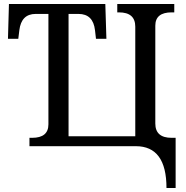

<svg xmlns="http://www.w3.org/2000/svg" viewBox="-20 -734 933 964"><path d="M815.9 210Q815.9 0 662.1 0H127.9V-42H141.1Q223.1 -42 223.1 -109.9V-664.1H159.2Q86.9 -664.1 77.1 -582L71.8 -539.1H20L24.9 -713.9H508.8L514.2 -539.1H461.9L457 -582Q447.8 -664.1 374 -664.1H324.2V-49.8H659.2V-600.1Q659.2 -671.9 577.1 -671.9H568.8V-713.9H855V-671.9H841.8Q759.8 -671.9 759.8 -605V-113.8Q759.8 -42 841.8 -42H861.8V210Z"/></svg>

Font: Droid Serif
Style: Regular
Weight: 400
Designer: Monotype Design team
Foundry: Monotype Imaging Inc.
Version: Version 1.03